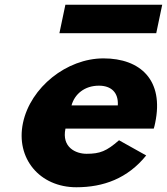

<svg xmlns="http://www.w3.org/2000/svg" viewBox="-20 -774 704 809"><path d="M255.5 -754 230.3 -634H638.3L663.5 -754ZM627.8 -232C630 -238 632.4 -249 633.8 -256C671.7 -436 572 -528 416 -528C261 -528 108.4 -406 76.8 -256C45.5 -107 146.8 15 301.8 15C415.8 15 517.6 -22 596 -119L481.5 -183C428.8 -137 401.5 -126 344.5 -126C299.5 -126 239.2 -153 255.8 -232ZM281.4 -330C294.3 -377 335.8 -413 396.8 -413C448.8 -413 479.7 -384 476.4 -330Z"/></svg>

Font: Hussar
Style: BdOblTwo
Weight: 700
Foundry: Cannot Into Space Fonts
Version: Version 2.00